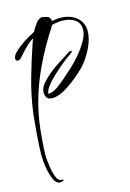

<svg xmlns="http://www.w3.org/2000/svg" viewBox="-113 -332 481 709"><g transform="rotate(-15 127.5 22.5)"><path d="M28 326Q13 326 4 306.5Q-5 287 -9.5 260Q-14 233 -14 210Q-14 199 -13 178Q-12 157 -10 133Q-8 109 -6 88Q-4 67 -3 56Q6 -12 24 -75.5Q42 -139 63 -200Q64 -202 65.5 -206Q67 -210 68 -210V-213Q58 -209 42.5 -194Q27 -179 20 -171Q13 -164 7 -156.5Q1 -149 -7 -149Q-15 -149 -15 -158Q-15 -169 -3.5 -180.5Q8 -192 22 -202Q36 -213 52.5 -222Q69 -231 76 -235Q79 -237 80.5 -240Q82 -243 83 -246Q90 -257 97.5 -267Q105 -277 118 -281Q127 -280 138 -277Q149 -274 151 -263Q151 -259 153 -259V-258Q158 -258 165.5 -259.5Q173 -261 183 -261Q222 -261 246 -241Q270 -221 270 -188Q270 -157 252 -121.5Q234 -86 213 -64Q180 -31 143.5 -6.5Q107 18 81 18Q65 18 59.5 9.5Q54 1 54 -11Q54 -28 69 -45Q84 -62 99 -74Q116 -88 134.5 -100Q153 -112 166 -120Q173 -125 179.5 -129Q186 -133 191 -133Q194 -133 194 -130Q194 -128 182.5 -120Q171 -112 163 -106Q157 -101 142 -88.5Q127 -76 110.5 -60.5Q94 -45 82 -29Q70 -13 70 -1Q86 -1 105.5 -14.5Q125 -28 144.5 -46Q164 -64 178 -76Q191 -88 209 -109Q227 -130 241 -154Q255 -178 255 -198Q255 -224 235.5 -236.5Q216 -249 189 -249Q180 -249 166 -247Q152 -245 149 -243Q127 -209 107 -174Q87 -139 70 -102Q42 -42 25.5 20Q9 82 4 154Q3 171 1.5 190Q0 209 1 228Q2 238 5 260Q8 282 15 300Q22 318 34 318Q35 318 38 318Q41 318 41 319V322Q34 326 28 326Z"/></g></svg>

Font: Inspiration
Style: Regular
Weight: 400
Designer: Robert E. Leuschke
Foundry: Robert E. Leuschke
Version: Version 2.010; ttfautohint (v1.8.3)